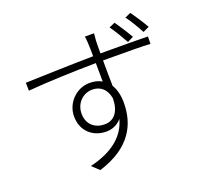

<svg xmlns="http://www.w3.org/2000/svg" viewBox="-142 -984 1285 1200"><g transform="rotate(-20 500.0 -383.5)"><path d="M918 -692C895 -732 863 -781 840 -813L801 -796C826 -763 855 -714 877 -673ZM804 -667C783 -704 749 -757 726 -789L687 -772C711 -739 742 -687 764 -647ZM452 -213C389 -213 338 -252 338 -325C338 -396 392 -444 451 -444C501 -444 542 -417 555 -350C555 -264 517 -213 452 -213ZM578 -639C578 -674 578 -704 579 -723C580 -734 582 -763 583 -771H522C524 -763 527 -737 527 -723C528 -705 529 -674 529 -638C371 -636 183 -629 77 -626L78 -573C202 -584 379 -590 530 -592C530 -547 531 -501 531 -469C509 -482 482 -489 450 -489C363 -489 288 -415 288 -325C288 -225 360 -167 447 -167C487 -167 523 -183 549 -214C520 -106 432 -34 281 2L328 46C551 -23 610 -163 610 -300C610 -348 600 -390 580 -422C579 -468 578 -532 578 -592H613C757 -592 840 -591 892 -588L893 -637C850 -638 745 -639 613 -639Z"/></g></svg>

Font: Genne Gothic Light
Style: Regular
Weight: 300
Designer: Ryoko NISHIZUKA (kana & ideographs); Paul D. Hunt (Latin, Greek & Cyrillic); Wenlong ZHANG (bopomofo); Sandoll Communica
Foundry: Adobe Systems Incorporated
Version: Version 1.004;PS 1.004;hotconv 16.6.51;makeotf.lib2.5.65220